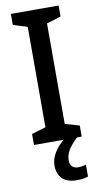

<svg xmlns="http://www.w3.org/2000/svg" viewBox="-102 -759 537 1030"><g transform="rotate(-10 166.0 -244.0)"><path d="M296 0H36V-60L113 -83V-630L36 -654V-714H296V-654L218 -630V-83L296 -60ZM205 114Q205 136 216.5 147.5Q228 159 248 159Q263 159 274 156.5Q285 154 292 152V217Q280 221 265.5 223.5Q251 226 231 226Q178 226 151.5 200Q125 174 125 128Q125 101 137.5 74.5Q150 48 171 25Q192 2 217 -15L270 0Q236 33 220.5 59Q205 85 205 114Z"/></g></svg>

Font: Noto Sans Hebrew SemiCondensed Medium
Style: Regular
Weight: 500
Width: 4
Designer: Monotype Design Team
Foundry: Monotype Imaging Inc.
Version: Version 2.003